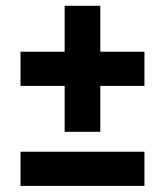

<svg xmlns="http://www.w3.org/2000/svg" viewBox="-20 -626 555 646"><path d="M197.5 -182.5V-337H49V-452H197.5V-606.5H317.5V-452H466V-337H317.5V-182.5ZM49 -0.5V-115.5H466V-0.5Z"/></svg>

Font: Encode Sans Condensed Condensed
Style: Bold
Weight: 700
Width: 3
Designer: Multiple Designers
Foundry: Impallari Type
Version: Version 3.000; ttfautohint (v1.8.3) -l 8 -r 50 -G 200 -x 14 